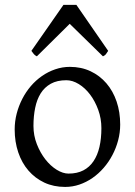

<svg xmlns="http://www.w3.org/2000/svg" viewBox="-20 -738 543 773"><path d="M388.2 -222.2Q388.2 -260.7 375.5 -295.7Q362.8 -330.6 342.8 -357.2Q322.8 -383.8 297.4 -399.4Q272 -415 247.1 -415Q210 -415 184.6 -400.9Q159.2 -386.7 143.8 -362.1Q128.4 -337.4 121.6 -303.7Q114.7 -270 114.7 -231Q114.7 -192.4 128.4 -157.5Q142.1 -122.6 162.8 -96.2Q183.6 -69.8 208.5 -54.4Q233.4 -39.1 255.9 -39.1Q290.5 -39.1 315.4 -52Q340.3 -64.9 356.4 -88.9Q372.6 -112.8 380.4 -146.5Q388.2 -180.2 388.2 -222.2ZM463.9 -236.8Q463.9 -204.1 455.6 -172.9Q447.3 -141.6 432.6 -113.8Q418 -85.9 397.5 -62.3Q377 -38.6 352.3 -21.5Q327.6 -4.4 299.8 5.1Q272 14.6 242.2 14.6Q195.8 14.6 158.4 -2.9Q121.1 -20.5 94.5 -51.3Q67.9 -82 53.5 -124.5Q39.1 -167 39.1 -216.8Q39.1 -249 47.1 -280.3Q55.2 -311.5 69.6 -339.6Q84 -367.7 104.2 -391.4Q124.5 -415 149.2 -432.1Q173.8 -449.2 202.4 -459Q231 -468.8 261.2 -468.8Q307.1 -468.8 344.5 -451.2Q381.8 -433.6 408.4 -402.6Q435.1 -371.6 449.5 -329.1Q463.9 -286.6 463.9 -236.8ZM415.5 -533.2Q409.7 -523.9 406.2 -519.5Q402.8 -515.1 394.5 -511.2L260.7 -642.1L128.4 -511.2Q124.5 -513.2 121.8 -515.1Q119.1 -517.1 116.9 -519.5Q114.7 -522 112.3 -525.4Q109.9 -528.8 106.4 -533.2L235.4 -718.3H287.6Z"/></svg>

Font: Gentium Plus Eur
Style: Regular
Weight: 400
Designer: J. Victor Gaultney, Annie Olsen, Iska Routamaa, Becca Hirsbrunner
Foundry: SIL International
Version: Version 5.000